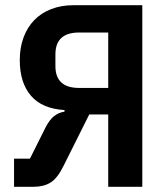

<svg xmlns="http://www.w3.org/2000/svg" viewBox="-20 -718 640 738"><path d="M34 -108H95L155 -228Q170 -257 187 -271Q204 -285 228 -289V-295Q142 -300 99 -350Q56 -400 56 -487Q56 -535 70.5 -574Q85 -613 111.5 -640.5Q138 -668 176.5 -683Q215 -698 263 -698H527V0H396V-278H323L224 -80Q201 -33 174.5 -16.5Q148 0 109 0H34ZM396 -593H284Q193 -593 193 -509V-464Q193 -380 284 -380H396Z"/></svg>

Font: IBM Plex Mono SmBld
Style: Regular
Weight: 600
Monospace: yes
Designer: Mike Abbink, Paul van der Laan, Pieter van Rosmalen
Foundry: Bold Monday
Version: Version 2.3